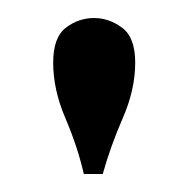

<svg xmlns="http://www.w3.org/2000/svg" viewBox="-20 -782 209 213"><path d="M73 -589Q66 -619.5 52.5 -651Q39 -682.5 39 -712.5Q39 -740.5 53 -751.2Q67 -762 84.5 -762Q101 -762 115.5 -751.2Q130 -740.5 130 -712.5Q130 -682.5 116.2 -651Q102.5 -619.5 94 -589Z"/></svg>

Font: Imbue 100pt Black
Style: Regular
Weight: 900
Designer: Tyler Finck
Foundry: Etcetera Type Company
Version: Version 1.102; ttfautohint (v1.8.3)